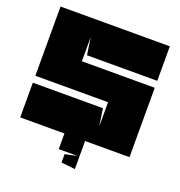

<svg xmlns="http://www.w3.org/2000/svg" viewBox="-142 -758 974 1040"><g transform="rotate(20 345.0 -238.5)"><path d="M30 -639V-240H449V-100L434 -200H30V0H660V-400H240V-540L255 -440H660V-639ZM404 162V0H285V90H393L324 105V153Z"/></g></svg>

Font: Banana Brick
Style: Regular
Weight: 400
Designer: artmaker
Foundry: artmaker
Version: Version 4.000 2011 initial release